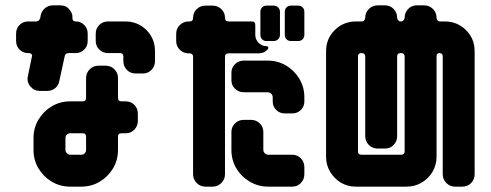

<svg xmlns="http://www.w3.org/2000/svg" viewBox="-20 -696 1831 716"><path d="M307 -543Q307 -524 294 -511Q281 -498 262 -498H236Q223 -498 221 -485L201 -393Q198 -377 185.5 -367Q173 -357 156 -357H128Q107 -357 93 -374Q79 -391 84 -412L99 -485Q101 -490 97.5 -494Q94 -498 89 -498H85Q66 -498 53 -511Q40 -524 40 -543V-571Q40 -590 53 -603Q66 -616 85 -616H114Q126 -616 130 -629L132 -640Q136 -656 148.5 -666Q161 -676 177 -676H205Q228 -676 240 -659Q252 -644 250 -629Q250 -616 262 -616Q281 -616 294 -603Q307 -590 307 -571ZM558 -468Q558 -449 545 -435.5Q532 -422 513 -422H485Q466 -422 453 -435.5Q440 -449 440 -468V-485Q440 -498 427 -498H383Q364 -498 350.5 -511Q337 -524 337 -543V-571Q337 -590 350.5 -603Q364 -616 383 -616H447Q494 -616 526 -584Q558 -552 558 -505ZM494 -245Q494 -226 481 -212.5Q468 -199 449 -199H433Q420 -199 420 -186V-137Q420 -99 401.5 -68Q383 -37 352 -18.5Q321 0 283 0H242Q204 0 173 -18.5Q142 -37 123.5 -68Q105 -99 105 -137V-181Q105 -219 123.5 -250Q142 -281 173 -299.5Q204 -318 242 -318H288Q301 -318 301 -331V-405Q301 -424 314.5 -437.5Q328 -451 347 -451H374Q394 -451 407 -437.5Q420 -424 420 -405V-331Q420 -318 433 -318H449Q468 -318 481 -305Q494 -292 494 -272ZM301 -137V-186Q301 -199 288 -199H242Q235 -199 229.5 -194Q224 -189 224 -181V-137Q224 -130 229.5 -124.5Q235 -119 242 -119H283Q291 -119 296 -124.5Q301 -130 301 -137Z M1115 -566Q1115 -556 1108.5 -549.5Q1102 -543 1092 -543H1065Q1055 -543 1048.5 -549.5Q1042 -556 1042 -566V-652Q1042 -662 1048.5 -668.5Q1055 -675 1065 -675H1092Q1102 -675 1108.5 -668.5Q1115 -662 1115 -652ZM1024 -566Q1024 -556 1017 -549.5Q1010 -543 1001 -543H973Q964 -543 957.5 -549.5Q951 -556 951 -566V-652Q951 -662 957.5 -668.5Q964 -675 973 -675H1001Q1010 -675 1017 -668.5Q1024 -662 1024 -652ZM979 -513Q966 -497 944 -497H832Q819 -497 819 -484V-46Q819 -27 805.5 -13.5Q792 0 773 0H746Q727 0 713.5 -13.5Q700 -27 700 -46V-484Q700 -497 687 -497H683Q664 -497 650.5 -510.5Q637 -524 637 -543V-570Q637 -589 650.5 -602.5Q664 -616 683 -616H687Q700 -616 700 -630Q700 -649 713.5 -662Q727 -675 746 -675H773Q792 -675 805.5 -662Q819 -649 819 -630Q819 -616 832 -616H919Q932 -616 932 -603V-566Q932 -549 944.5 -536.5Q957 -524 973 -524Q978 -524 980 -520.5Q982 -517 979 -513ZM1115 -318Q1115 -299 1102 -286Q1089 -273 1070 -273H1042Q1023 -273 1010 -286Q997 -299 997 -318V-333Q997 -341 991.5 -346.5Q986 -352 978 -352H889Q870 -352 856.5 -365Q843 -378 843 -397V-425Q843 -444 856.5 -457Q870 -470 889 -470H978Q1016 -470 1047 -451.5Q1078 -433 1096.5 -402Q1115 -371 1115 -333ZM1115 -46Q1115 -27 1102 -13.5Q1089 0 1070 0H980Q943 0 911.5 -18.5Q880 -37 861.5 -68Q843 -99 843 -137V-204Q843 -223 856.5 -236Q870 -249 889 -249H916Q935 -249 948.5 -236Q962 -223 962 -204V-137Q962 -130 967.5 -124.5Q973 -119 980 -119H1070Q1089 -119 1102 -105.5Q1115 -92 1115 -73Z M1750 -46Q1750 -27 1737 -13.5Q1724 0 1704 0H1677Q1658 0 1644.5 -13.5Q1631 -27 1631 -46V-486Q1631 -498 1619 -498Q1608 -498 1608 -486V-111Q1608 -81 1593 -55.5Q1578 -30 1552.5 -15Q1527 0 1496 0H1307Q1276 0 1251 -15Q1226 -30 1211 -55.5Q1196 -81 1196 -111V-505Q1196 -552 1228.5 -584Q1261 -616 1307 -616H1329Q1335 -616 1338.5 -620.5Q1342 -625 1342 -630Q1342 -649 1355.5 -662.5Q1369 -676 1388 -676H1416Q1435 -676 1448 -662.5Q1461 -649 1461 -630Q1461 -625 1465 -620.5Q1469 -616 1474 -616H1476Q1481 -616 1485 -620.5Q1489 -625 1489 -630Q1489 -649 1502 -662.5Q1515 -676 1534 -676H1562Q1581 -676 1594.5 -662.5Q1608 -649 1608 -630Q1608 -625 1611.5 -620.5Q1615 -616 1620 -616H1639Q1685 -616 1717.5 -584Q1750 -552 1750 -505ZM1489 -132V-485Q1489 -498 1476 -498H1474Q1461 -498 1461 -485V-188Q1461 -169 1448 -155.5Q1435 -142 1416 -142H1388Q1369 -142 1355.5 -155.5Q1342 -169 1342 -188V-485Q1342 -498 1329 -498H1328Q1315 -498 1315 -485V-132Q1315 -119 1328 -119H1476Q1489 -119 1489 -132Z"/></svg>

Font: Monomaniac One
Style: Regular
Weight: 400
Version: Version 1.000; ttfautohint (v1.8.3)